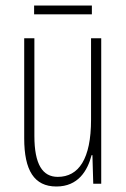

<svg xmlns="http://www.w3.org/2000/svg" viewBox="-20 -668 458 698"><path d="M314 -648H104V-616H314ZM348 -529H311V-233C311 -90 266 -25 190 -25C135 -25 105 -70 105 -174V-529H68V-165C68 -49 104 10 185 10C264 10 298 -47 313 -104H316L319 0H348Z"/></svg>

Font: Noto Sans Myanmar ExtraCondensed ExtraLight
Style: Regular
Weight: 200
Width: 2
Designer: Monotype Design Team
Foundry: Monotype Imaging Inc.
Version: Version 2.107